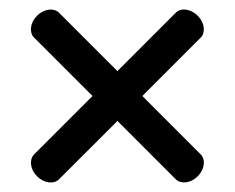

<svg xmlns="http://www.w3.org/2000/svg" viewBox="-20 -511 494 404"><path d="M350 -133.6C360.9 -123.3 381.2 -125.2 396 -140C410.8 -154.7 413 -175.3 402.4 -186C402.4 -186.1 344.4 -244.1 279.5 -309C344.4 -373.9 402.4 -432 402.4 -432C412.9 -442.4 410.8 -463.2 396 -478C381.2 -492.7 360.6 -495 350 -484.4L227 -361.4C162.1 -426.3 104 -484.4 104 -484.4C93.5 -494.8 72.8 -492.7 58 -478C43.2 -463.2 41 -442.6 51.6 -432L174.6 -309L51.6 -186C41.3 -175 43.2 -154.7 58 -140C72.8 -125.2 93.4 -123 104 -133.6C104.1 -133.5 162.2 -191.6 227.1 -256.5Z"/></svg>

Font: Hi.
Style: Regular
Weight: 400
Designer: Mew Too, Robert Jablonski
Foundry: Cannot Into Space Fonts
Version: Version 1.996